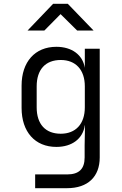

<svg xmlns="http://www.w3.org/2000/svg" viewBox="-20 -805 640 1005"><path d="M384 -645H470L335 -785H258L124 -645H212L297 -731ZM424 -450C413 -518 356 -560 275 -560C163 -560 93 -481 93 -357V-240C93 -115 163 -36 275 -36C357 -36 414 -79 424 -149H425L423 -45V19C423 79 394 108 331 108H164V180H331C440 180 502 120 502 19V-550H424ZM298 -105C218 -105 172 -155 172 -243V-353C172 -441 218 -491 298 -491C376 -491 424 -440 424 -353V-243C424 -156 376 -105 298 -105Z"/></svg>

Font: Tekne LDO Light
Style: Regular
Weight: 300
Monospace: yes
Designer: Alessio Laiso, Mario Rullo, Paolo Rosset
Foundry: Alessio Laiso
Version: Version 1.000;hotconv 1.0.109;makeotfexe 2.5.65596